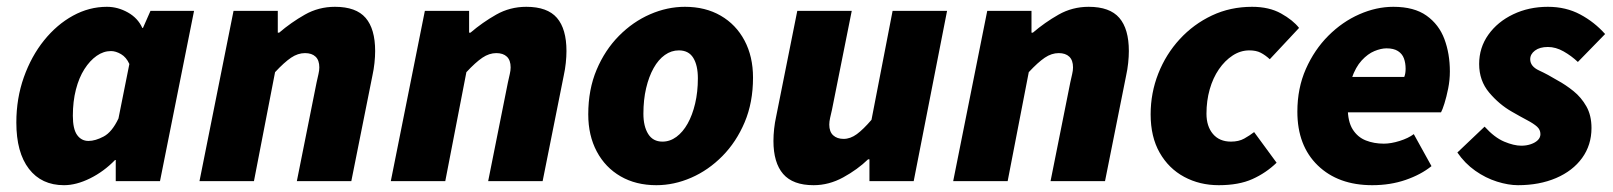

<svg xmlns="http://www.w3.org/2000/svg" viewBox="-20 -532 4739 564"><path d="M168 12Q102 12 65 -36Q28 -84 28 -172Q28 -243 50 -305Q72 -367 109.5 -413.5Q147 -460 194.5 -486Q242 -512 294 -512Q326 -512 355.5 -495.5Q385 -479 398 -450H400L422 -500H550L450 0H320V-62H318Q285 -28 244.5 -8Q204 12 168 12ZM240 -118Q260 -118 284.5 -131Q309 -144 328 -184L360 -344Q351 -364 335.5 -373Q320 -382 306 -382Q284 -382 264 -368Q244 -354 228 -329Q212 -304 203 -269Q194 -234 194 -192Q194 -153 206.5 -135.5Q219 -118 240 -118Z M566 0 666 -500H796V-436H800Q835 -466 875.5 -489Q916 -512 964 -512Q1026 -512 1054 -479.5Q1082 -447 1082 -382Q1082 -366 1080 -347Q1078 -328 1074 -310L1012 0H852L910 -290Q913 -304 915.5 -314.5Q918 -325 918 -334Q918 -355 907 -365.5Q896 -376 876 -376Q855 -376 835 -362.5Q815 -349 788 -320L726 0Z M1128 0 1228 -500H1358V-436H1362Q1397 -466 1437.5 -489Q1478 -512 1526 -512Q1588 -512 1616 -479.5Q1644 -447 1644 -382Q1644 -366 1642 -347Q1640 -328 1636 -310L1574 0H1414L1472 -290Q1475 -304 1477.5 -314.5Q1480 -325 1480 -334Q1480 -355 1469 -365.5Q1458 -376 1438 -376Q1417 -376 1397 -362.5Q1377 -349 1350 -320L1288 0Z M1908 12Q1848 12 1803 -14Q1758 -40 1733 -87Q1708 -134 1708 -196Q1708 -269 1732.5 -327Q1757 -385 1798 -426.5Q1839 -468 1889.5 -490Q1940 -512 1992 -512Q2052 -512 2097 -486Q2142 -460 2167 -413Q2192 -366 2192 -304Q2192 -231 2167.5 -173Q2143 -115 2102 -73.5Q2061 -32 2010.5 -10Q1960 12 1908 12ZM1926 -116Q1948 -116 1967 -130Q1986 -144 2000 -169Q2014 -194 2022 -228Q2030 -262 2030 -302Q2030 -340 2016.5 -362Q2003 -384 1974 -384Q1952 -384 1933 -370.5Q1914 -357 1900 -332Q1886 -307 1878 -273Q1870 -239 1870 -198Q1870 -161 1884 -138.5Q1898 -116 1926 -116Z M2370 12Q2309 12 2280.5 -21Q2252 -54 2252 -118Q2252 -135 2254 -153.5Q2256 -172 2260 -190L2322 -500H2482L2424 -210Q2421 -197 2418.5 -186Q2416 -175 2416 -166Q2416 -145 2427.5 -134.5Q2439 -124 2458 -124Q2478 -124 2497 -138Q2516 -152 2540 -180L2602 -500H2762L2664 0H2534V-64H2530Q2499 -34 2457 -11Q2415 12 2370 12Z M2780 0 2880 -500H3010V-436H3014Q3049 -466 3089.5 -489Q3130 -512 3178 -512Q3240 -512 3268 -479.5Q3296 -447 3296 -382Q3296 -366 3294 -347Q3292 -328 3288 -310L3226 0H3066L3124 -290Q3127 -304 3129.5 -314.5Q3132 -325 3132 -334Q3132 -355 3121 -365.5Q3110 -376 3090 -376Q3069 -376 3049 -362.5Q3029 -349 3002 -320L2940 0Z M3560 12Q3504 12 3458.5 -12.5Q3413 -37 3386.5 -83.5Q3360 -130 3360 -196Q3360 -259 3382.5 -316Q3405 -373 3445.5 -417Q3486 -461 3540 -486.5Q3594 -512 3658 -512Q3708 -512 3743 -492.5Q3778 -473 3796 -450L3710 -358Q3697 -370 3683.5 -377Q3670 -384 3650 -384Q3624 -384 3601 -369Q3578 -354 3560.5 -328.5Q3543 -303 3533.5 -269.5Q3524 -236 3524 -198Q3524 -161 3543 -138.5Q3562 -116 3596 -116Q3619 -116 3635 -125Q3651 -134 3664 -144L3730 -54Q3699 -24 3659 -6Q3619 12 3560 12Z M4011 12Q3911 12 3851 -46Q3791 -104 3791 -204Q3791 -273 3816 -329.5Q3841 -386 3882 -427Q3923 -468 3973 -490Q4023 -512 4073 -512Q4134 -512 4170.5 -486Q4207 -460 4223 -417Q4239 -374 4239 -322Q4239 -297 4234 -272Q4229 -247 4223 -228Q4217 -209 4213 -202H3911L3923 -306H4105Q4107 -311 4108 -317Q4109 -323 4109 -330Q4109 -347 4104 -360.5Q4099 -374 4086.5 -382Q4074 -390 4053 -390Q4037 -390 4017.5 -382Q3998 -374 3980 -354.5Q3962 -335 3950.5 -301.5Q3939 -268 3939 -216Q3939 -175 3953.5 -152Q3968 -129 3992 -119.5Q4016 -110 4045 -110Q4066 -110 4091.5 -118Q4117 -126 4133 -138L4185 -44Q4154 -19 4109 -3.5Q4064 12 4011 12Z M4439 12Q4411 12 4377.5 1.5Q4344 -9 4313.5 -30.5Q4283 -52 4261 -84L4341 -160Q4370 -128 4398.5 -116Q4427 -104 4449 -104Q4464 -104 4477 -108.5Q4490 -113 4497.5 -120.5Q4505 -128 4505 -138Q4505 -151 4495 -160Q4485 -169 4466 -179Q4447 -189 4421 -204Q4384 -225 4354.5 -260Q4325 -295 4325 -344Q4325 -392 4352 -430Q4379 -468 4425 -490Q4471 -512 4527 -512Q4580 -512 4622 -489.5Q4664 -467 4695 -432L4615 -350Q4596 -368 4573 -381Q4550 -394 4527 -394Q4503 -394 4489 -383.5Q4475 -373 4475 -358Q4475 -337 4501 -325Q4527 -313 4555 -296Q4579 -283 4602 -264.5Q4625 -246 4640 -219.5Q4655 -193 4655 -156Q4655 -106 4627.5 -68Q4600 -30 4551 -9Q4502 12 4439 12Z"/></svg>

Font: Source Sans 3 ExtraLight Black
Style: Italic
Weight: 900
Italic angle: -11°
Version: Version 3.052;hotconv 1.1.0;makeotfexe 2.6.0